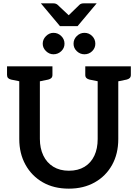

<svg xmlns="http://www.w3.org/2000/svg" viewBox="-20 -1117 822 1146"><path d="M391 9Q301 9 235 -29Q169 -67 132 -134Q95 -201 95 -287V-721H218V-288Q218 -232 238.5 -189Q259 -146 298 -122Q337 -98 391 -98Q446 -98 484.5 -121.5Q523 -145 543 -187.5Q563 -230 563 -287V-721H686V-287Q686 -199 649 -132.5Q612 -66 545.5 -28.5Q479 9 391 9ZM122 -721 110 -629 46 -642Q34 -645 28 -651.5Q22 -658 22 -670V-721ZM293 -721V-670Q293 -658 286.5 -651.5Q280 -645 268 -642L205 -629L193 -721ZM590 -721 578 -629 514 -642Q502 -645 495.5 -651.5Q489 -658 489 -670V-721ZM761 -721V-670Q761 -658 754.5 -651.5Q748 -645 736 -642L673 -629L660 -721ZM365 -856Q365 -830 345.5 -811.5Q326 -793 299 -793Q274 -793 254.5 -812Q235 -831 235 -856Q235 -882 254.5 -901.5Q274 -921 299 -921Q326 -921 345.5 -902Q365 -883 365 -856ZM549 -856Q549 -830 530 -811.5Q511 -793 484 -793Q458 -793 438.5 -811.5Q419 -830 419 -856Q419 -883 438.5 -902Q458 -921 484 -921Q511 -921 530 -902Q549 -883 549 -856ZM557 -1097 443 -961H338L224 -1097H299Q313 -1097 323 -1089L390 -1026L455 -1089Q459 -1093 465.5 -1095Q472 -1097 479 -1097Z"/></svg>

Font: Aleo SemiBold
Style: Regular
Weight: 600
Designer: Alessio Laiso
Foundry: Alessio Laiso
Version: Version 2.001;gftools[0.9.29]